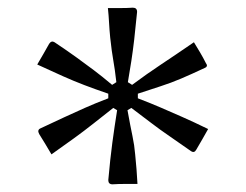

<svg xmlns="http://www.w3.org/2000/svg" viewBox="-20 -779 640 500"><path d="M326 -759Q337 -759 337 -748Q333 -706 329.5 -676Q326 -646 322 -620Q318 -594 313 -565L324 -558Q363 -587 398.5 -610.5Q434 -634 485 -669Q493 -656 501 -642.5Q509 -629 516 -615Q523 -606 513 -602Q479 -586 452 -574.5Q425 -563 398.5 -554.5Q372 -546 339 -535V-523Q373 -510 399.5 -498.5Q426 -487 454.5 -474.5Q483 -462 522 -443Q515 -430 507 -416.5Q499 -403 491 -389Q486 -380 478 -385Q447 -407 422 -424Q397 -441 373.5 -459Q350 -477 322 -498L312 -492Q320 -448 325 -424.5Q330 -401 332 -377Q334 -357 335.5 -338.5Q337 -320 338 -300Q322 -300 305 -300Q288 -300 273 -299Q262 -299 262 -310Q267 -366 272.5 -407Q278 -448 285 -492L275 -498Q247 -476 223 -457Q199 -438 173.5 -419.5Q148 -401 114 -377Q106 -391 98 -404Q90 -417 82 -430Q76 -441 86 -445Q120 -461 147 -473.5Q174 -486 201 -498Q228 -510 262 -523V-535Q227 -547 199.5 -557.5Q172 -568 144 -580.5Q116 -593 77 -611Q85 -625 93 -638.5Q101 -652 108 -665Q114 -674 122 -669Q155 -647 178.5 -630Q202 -613 224 -596.5Q246 -580 272 -558L283 -565Q279 -600 275 -622Q271 -644 267 -681Q265 -701 264 -720Q263 -739 261 -758Q277 -758 294 -758Q311 -758 326 -759Z"/></svg>

Font: Recursive Sn Lnr St Lt
Style: Regular
Weight: 300
Version: Version 1.079;hotconv 1.0.112;makeotfexe 2.5.65598; ttfautoh